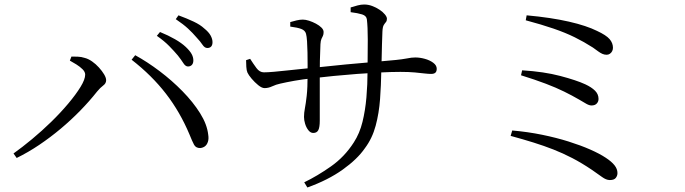

<svg xmlns="http://www.w3.org/2000/svg" viewBox="-20 -787 3040 852"><path d="M814 -492Q803 -492 793.5 -507Q784 -522 769 -541Q753 -560 731 -582.5Q709 -605 676 -628L690 -645Q727 -630 756.5 -613Q786 -596 804 -579Q823 -561 830.5 -547Q838 -533 838 -519Q838 -506 831.5 -499Q825 -492 814 -492ZM40 -106Q78 -133 122 -169.5Q166 -206 207.5 -246.5Q249 -287 283 -327.5Q317 -368 337.5 -401.5Q358 -435 358 -456Q358 -468 346.5 -479.5Q335 -491 319 -501Q303 -511 290 -518L297 -536Q309 -536 325 -535.5Q341 -535 356 -530Q372 -526 388.5 -514.5Q405 -503 419 -487.5Q433 -472 442 -457Q451 -442 451 -431Q451 -417 438 -407.5Q425 -398 411 -381Q377 -338 336 -296Q295 -254 249 -215.5Q203 -177 154 -144Q105 -111 54 -86ZM868 -130Q849 -130 841 -145Q833 -160 821 -190Q779 -290 716.5 -371Q654 -452 564 -522L580 -542Q633 -513 688 -471.5Q743 -430 790 -382Q837 -334 868 -284.5Q899 -235 904 -189Q907 -171 902.5 -157.5Q898 -144 889 -137.5Q880 -131 868 -130ZM900 -574Q888 -574 878.5 -588.5Q869 -603 852 -621Q835 -641 814.5 -660Q794 -679 760 -702L772 -719Q810 -705 839.5 -691Q869 -677 886 -661Q906 -645 914.5 -629.5Q923 -614 923 -600Q923 -587 917 -580.5Q911 -574 900 -574Z M1330 22Q1388 -6 1448.5 -48.5Q1509 -91 1550 -155Q1576 -195 1588.5 -246Q1601 -297 1606 -355Q1611 -413 1611 -473Q1612 -556 1612 -612Q1612 -668 1608 -701Q1606 -717 1587 -723Q1568 -729 1536 -733V-754Q1552 -759 1567 -763Q1582 -767 1596 -767Q1614 -767 1631.5 -760.5Q1649 -754 1664 -744Q1679 -734 1688 -723Q1697 -712 1697 -704Q1697 -694 1692.5 -689Q1688 -684 1683 -676Q1678 -668 1677 -647Q1676 -622 1675 -589Q1674 -556 1673.5 -524.5Q1673 -493 1672 -471Q1671 -409 1666.5 -347Q1662 -285 1647 -229Q1632 -173 1599 -129Q1566 -81 1501 -34.5Q1436 12 1344 45ZM1370 -197Q1358 -197 1348.5 -209Q1339 -221 1334 -237.5Q1329 -254 1329 -268Q1329 -286 1333 -306.5Q1337 -327 1341 -362Q1345 -397 1345 -458Q1345 -476 1345 -501.5Q1345 -527 1344.5 -554Q1344 -581 1342.5 -603.5Q1341 -626 1338 -637Q1334 -652 1317 -658.5Q1300 -665 1268 -669V-689Q1281 -693 1296 -696.5Q1311 -700 1324 -700Q1336 -700 1351.5 -695Q1367 -690 1382 -682Q1397 -674 1406.5 -664.5Q1416 -655 1416 -645Q1416 -634 1413 -628Q1410 -622 1406.5 -614.5Q1403 -607 1402 -591Q1402 -581 1401 -561.5Q1400 -542 1399.5 -517Q1399 -492 1399 -465Q1399 -422 1399 -379Q1399 -336 1399 -302Q1399 -268 1399 -252Q1399 -222 1392.5 -209.5Q1386 -197 1370 -197ZM1154 -396Q1142 -396 1126 -409Q1110 -422 1096.5 -438Q1083 -454 1078 -465Q1074 -474 1073 -490.5Q1072 -507 1072 -520L1090 -526Q1104 -504 1118 -485Q1132 -466 1151 -466Q1168 -466 1196 -468.5Q1224 -471 1256 -474.5Q1288 -478 1318 -481Q1348 -484 1368 -486Q1398 -489 1436 -493Q1474 -497 1514.5 -501Q1555 -505 1593 -508Q1631 -511 1661 -514Q1709 -518 1737.5 -521Q1766 -524 1781.5 -527Q1797 -530 1805.5 -531Q1814 -532 1823 -532Q1843 -532 1865 -526Q1887 -520 1902.5 -508.5Q1918 -497 1918 -482Q1918 -470 1912 -464.5Q1906 -459 1893 -459Q1881 -459 1864 -461Q1847 -463 1821 -465.5Q1795 -468 1757 -468Q1718 -468 1668.5 -465.5Q1619 -463 1565.5 -459Q1512 -455 1461.5 -450Q1411 -445 1369 -440Q1322 -435 1286 -428.5Q1250 -422 1224 -416Q1205 -412 1188 -404Q1171 -396 1154 -396Z M2686 12Q2670 12 2651 -2Q2632 -16 2607 -33Q2561 -64 2519.5 -85.5Q2478 -107 2436 -123.5Q2394 -140 2347.5 -154.5Q2301 -169 2246 -184L2253 -208Q2322 -202 2385.5 -189Q2449 -176 2503 -159Q2557 -142 2599 -123.5Q2641 -105 2668 -87Q2694 -70 2707 -53.5Q2720 -37 2720 -19Q2720 -7 2712.5 2.5Q2705 12 2686 12ZM2605 -319Q2595 -319 2582.5 -326Q2570 -333 2550 -345Q2519 -363 2483.5 -380.5Q2448 -398 2402 -415.5Q2356 -433 2292 -453L2297 -475Q2394 -469 2466 -450Q2538 -431 2577 -413Q2605 -400 2620.5 -384.5Q2636 -369 2636 -348Q2636 -336 2628 -327.5Q2620 -319 2605 -319ZM2672 -544Q2662 -544 2653 -548Q2644 -552 2634.5 -559Q2625 -566 2611 -576Q2572 -601 2530.5 -621.5Q2489 -642 2436.5 -660Q2384 -678 2313 -697L2317 -719Q2372 -714 2418.5 -707Q2465 -700 2504.5 -691Q2544 -682 2575.5 -671.5Q2607 -661 2629 -650Q2670 -631 2685 -613.5Q2700 -596 2700 -575Q2700 -567 2696.5 -560Q2693 -553 2686.5 -548.5Q2680 -544 2672 -544Z"/></svg>

Font: Noto Serif KR
Style: Regular
Weight: 400
Designer: Ryoko NISHIZUKA  (kana & ideographs); Frank Grießhammer (Latin, Greek & Cyrillic); Wenlong ZHANG  (bopomofo); Sandoll Co
Foundry: Adobe
Version: Version 2.003-H1;hotconv 1.1.1;makeotfexe 2.6.0